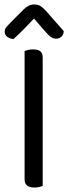

<svg xmlns="http://www.w3.org/2000/svg" viewBox="-20 -834 305 859"><path d="M90 -363H171V-2Q166 0 156 2.5Q146 5 134 5Q112 5 101 -4Q90 -13 90 -32ZM171 -296H90V-606Q95 -608 105.5 -610.5Q116 -613 128 -613Q150 -613 160.5 -604.5Q171 -596 171 -576ZM132 -751Q116 -734 92.5 -709.5Q69 -685 40 -659Q23 -661 12 -669.5Q1 -678 1 -692Q1 -704 8.5 -713Q16 -722 27 -733L86 -792Q108 -814 133 -814Q149 -814 160 -807.5Q171 -801 183 -788L265 -695Q265 -680 255.5 -670.5Q246 -661 231 -661Q220 -661 210 -667Q200 -673 186 -689Z"/></svg>

Font: Baloo Tamma 2
Style: Regular
Weight: 400
Designer: Divya Kowshik, Shuchita Grover and Ek Type
Foundry: Ek Type
Version: Version 1.700